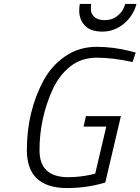

<svg xmlns="http://www.w3.org/2000/svg" viewBox="-20 -942 711 972"><path d="M442 -922H384C382 -910 381 -898 381 -886C381.7 -856 391.5 -831.2 410.5 -811.5C429.5 -791.8 458.8 -782 498.5 -782C538.2 -782 574 -795 606 -821C638 -847 659.7 -880.7 671 -922H614C607.3 -897.3 594.7 -877.5 576 -862.5C557.3 -847.5 535.8 -840 511.5 -840C487.2 -840 469.2 -845.5 457.5 -856.5C445.8 -867.5 440 -880 440 -894C440 -908 440.7 -917.3 442 -922ZM320 10C386.7 10 451 0.7 513 -18L592 -354H415L403 -301H518L462 -63L442 -58C402 -49.3 363.3 -45 326 -45C228.7 -45 180 -90.3 180 -181C180 -288.3 202 -390.7 246 -488C268 -536 297.7 -575 335 -605C372.3 -635 417.5 -650 470.5 -650C523.5 -650 583.7 -642.7 651 -628L667 -676L640 -683C582 -697.7 525 -705 469 -705C410.3 -705 357.8 -689.3 311.5 -658C265.2 -626.7 228 -585.3 200 -534C144 -429.3 116 -312 116 -182C116 -54 184 10 320 10Z"/></svg>

Font: Titillium Web
Style: Light Italic
Weight: 300
Italic angle: -13°
Version: Version 1.001;PS 57.000;hotconv 1.0.70;makeotf.lib2.5.55311